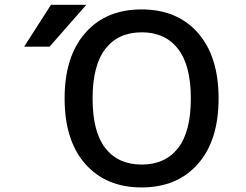

<svg xmlns="http://www.w3.org/2000/svg" viewBox="-20 -781 1040 811"><path d="M424.8 -155.3Q479.5 -85.9 578.6 -85.9Q677.7 -85.9 731.9 -155.3Q786.1 -224.6 786.1 -364.7Q786.1 -504.9 731.9 -574.7Q677.7 -644.5 578.6 -644.5Q479.5 -644.5 425.3 -574.7Q371.1 -504.9 371.1 -364.7Q371.1 -224.6 424.8 -155.3ZM195.3 -760.7H344.7L189.5 -584H82ZM340.8 -642.6Q427.7 -741.2 578.1 -741.2Q728.5 -741.2 815.9 -642.1Q903.3 -543 903.3 -365.2Q903.3 -187.5 815.9 -88.4Q728.5 10.7 578.1 10.7Q427.7 10.7 340.3 -88.4Q252.9 -187.5 252.9 -365.2Q252.9 -543 340.8 -642.6Z"/></svg>

Font: GenEi Gothic M SemiBold
Style: Regular
Weight: 500
Designer: o_tamon (Modified); [Source Han Sans]
Ryoko NISHIZUKA  (kana & ideographs); Paul D. Hunt (Latin, Greek & Cyrillic); Wenl
Version: Version 1.1a;Original Version 1.004